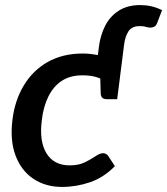

<svg xmlns="http://www.w3.org/2000/svg" viewBox="-20 -730 659 757"><path d="M225 7Q159 7 111 -25.5Q63 -58 41 -117.5Q19 -177 29 -257Q38 -333 73.5 -392.5Q109 -452 168 -485.5Q227 -519 307 -519Q342 -519 383 -509Q424 -499 460 -483L452 -417L392 -412Q373 -423 352.5 -428Q332 -433 304 -433Q257 -433 224 -411.5Q191 -390 171 -350Q151 -310 145 -257Q134 -174 163 -126Q192 -78 255 -78Q290 -78 314.5 -90Q339 -102 356.5 -114Q374 -126 386 -126Q398 -126 406 -116L433 -75Q389 -30 335 -11.5Q281 7 225 7ZM375 -435 452 -417 442 -339H401Q388 -339 382.5 -345.5Q377 -352 377 -363ZM456 -449 362 -480 370 -546Q376 -592 395 -629Q414 -666 448.5 -688Q483 -710 532 -710Q555 -710 575.5 -705.5Q596 -701 619 -690L601 -643Q596 -628 588 -624.5Q580 -621 573 -621Q569 -621 564.5 -622Q560 -623 555 -624Q550 -626 543.5 -626.5Q537 -627 530 -627Q500 -627 486.5 -606.5Q473 -586 469 -552Z"/></svg>

Font: Aleo SemiBold
Style: Italic
Weight: 600
Italic angle: -7°
Designer: Alessio Laiso
Foundry: Alessio Laiso
Version: Version 2.001;gftools[0.9.29]